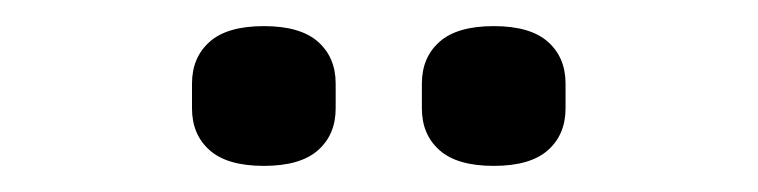

<svg xmlns="http://www.w3.org/2000/svg" viewBox="-20 -743 580 147"><path d="M182 -616Q154 -616 140.5 -628Q127 -640 127 -660V-679Q127 -699 140.5 -711Q154 -723 182 -723Q210 -723 223.5 -711Q237 -699 237 -679V-660Q237 -640 223.5 -628Q210 -616 182 -616ZM358 -616Q330 -616 316.5 -628Q303 -640 303 -660V-679Q303 -699 316.5 -711Q330 -723 358 -723Q386 -723 399.5 -711Q413 -699 413 -679V-660Q413 -640 399.5 -628Q386 -616 358 -616Z"/></svg>

Font: IBM Plex Sans Cond Text
Style: Regular
Weight: 450
Width: 3
Designer: Mike Abbink, Paul van der Laan, Pieter van Rosmalen
Foundry: Bold Monday
Version: Version 1.3